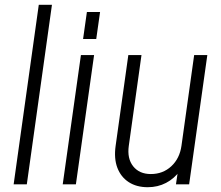

<svg xmlns="http://www.w3.org/2000/svg" viewBox="-20 -770 923 802"><path d="M37 0 142 -750H197L92 0Z M242 0 318 -540H373L297 0ZM327 -607 343 -720H398L382 -607Z M597 12Q550.5 12 517.8 -9.2Q485 -30.5 470.2 -69.2Q455.5 -108 463 -161L516 -540H571L518 -161Q510.5 -108 536.2 -75.5Q562 -43 610 -43Q660.5 -43 695.5 -75.5Q730.5 -108 738 -161L791 -540H846L770 0H715L725 -68L732 -57Q708 -24 673.5 -6Q639 12 597 12Z"/></svg>

Font: Mohave Light Light
Style: Italic
Weight: 300
Italic angle: -8°
Version: Version 2.003